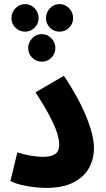

<svg xmlns="http://www.w3.org/2000/svg" viewBox="-20 -914 518 940"><path d="M31 -28 65 -168Q94 -158 129 -152Q164 -146 190 -146Q229 -146 249.5 -159.5Q270 -173 270 -206Q270 -226 261.5 -256.5Q253 -287 228 -336.5Q203 -386 154 -462L293 -543Q365 -435 402.5 -342.5Q440 -250 440 -189Q440 -136 416 -92Q392 -48 340 -21Q288 6 205 6Q180 6 148.5 2.5Q117 -1 85.5 -8.5Q54 -16 31 -28ZM103 -759Q75 -759 55.5 -778.5Q36 -798 36 -825Q36 -853 55.5 -873.5Q75 -894 103 -894Q130 -894 149.5 -873.5Q169 -853 169 -825Q169 -798 149.5 -778.5Q130 -759 103 -759ZM271 -759Q244 -759 224.5 -778.5Q205 -798 205 -825Q205 -853 224.5 -873.5Q244 -894 271 -894Q299 -894 318.5 -873.5Q338 -853 338 -825Q338 -798 318.5 -778.5Q299 -759 271 -759ZM185 -612Q157 -612 137.5 -631.5Q118 -651 118 -679Q118 -706 137.5 -726.5Q157 -747 185 -747Q212 -747 231.5 -726.5Q251 -706 251 -679Q251 -651 231.5 -631.5Q212 -612 185 -612Z"/></svg>

Font: Noto Sans Arabic Cond ExtBd
Style: Regular
Weight: 800
Width: 3
Designer: Monotype Design Team, Nadine Chahine, Nizar Qandah and Khaled Hosny
Foundry: Monotype Imaging Inc.
Version: Version 2.012; ttfautohint (v1.8.4.7-5d5b)